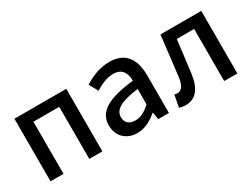

<svg xmlns="http://www.w3.org/2000/svg" viewBox="-50 -1007 1916 1462"><g transform="rotate(-30 908.0 -275.5)"><path d="M87 0H201V-458H428V0H543V-550H87Z M846 13C912 13 971 -20 1021 -63H1024L1034 0H1128V-331C1128 -477 1065 -564 928 -564C840 -564 763 -528 706 -492L749 -414C796 -444 850 -470 908 -470C989 -470 1012 -414 1013 -350C784 -325 684 -264 684 -146C684 -49 751 13 846 13ZM881 -78C832 -78 795 -100 795 -154C795 -216 850 -257 1013 -277V-142C968 -101 929 -78 881 -78Z M1269 13C1358 13 1410 -50 1426 -172C1439 -267 1450 -364 1461 -458H1614V0H1730V-550H1371C1357 -434 1344 -318 1330 -203C1321 -128 1296 -97 1260 -97C1250 -97 1242 -99 1234 -101L1214 4C1231 10 1247 13 1269 13Z"/></g></svg>

Font: Noto Sans CJK KR Medium
Style: Regular
Weight: 500
Designer: Ryoko NISHIZUKA (kana & ideographs); Paul D. Hunt (Latin, Greek & Cyrillic); Wenlong ZHANG (bopomofo); Sandoll Communica
Foundry: Adobe Systems Incorporated
Version: Version 1.004;PS 1.004;hotconv 1.0.82;makeotf.lib2.5.63406